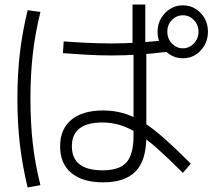

<svg xmlns="http://www.w3.org/2000/svg" viewBox="-20 -812 923 834"><path d="M241.1 -176.7Q241.1 -251.1 290 -291.7Q338.9 -332.2 427.8 -332.2Q472.2 -332.2 512.8 -321.1Q553.3 -310 596.1 -284.4Q638.9 -258.9 690.6 -213.3Q742.2 -167.8 808.9 -101.1L774.4 -61.1Q710 -125.6 662.2 -167.8Q614.4 -210 575 -234.4Q535.6 -258.9 499.4 -269.4Q463.3 -280 425.6 -280Q292.2 -280 292.2 -176.7Q292.2 -72.2 425.6 -72.2Q498.9 -72.2 529.4 -106.7Q560 -141.1 560 -221.1V-603.3H555.6V-792.2H611.1V-603.3H615.6V-218.9Q615.6 -115.6 569.4 -67.8Q523.3 -20 427.8 -20Q338.9 -20 290 -60.6Q241.1 -101.1 241.1 -176.7ZM664.4 -673.3Q664.4 -706.7 679.4 -732.2Q694.4 -757.8 718.9 -773.3Q743.3 -788.9 773.3 -788.9Q805.6 -788.9 830 -773.3Q854.4 -757.8 868.9 -732.2Q883.3 -706.7 883.3 -674.4Q883.3 -642.2 868.9 -616.1Q854.4 -590 830 -574.4Q805.6 -558.9 774.4 -558.9Q743.3 -558.9 718.9 -574.4Q694.4 -590 679.4 -616.1Q664.4 -642.2 664.4 -673.3ZM842.2 -674.4Q842.2 -704.4 822.2 -725Q802.2 -745.6 774.4 -745.6Q746.7 -745.6 726.7 -725Q706.7 -704.4 706.7 -674.4Q706.7 -644.4 726.7 -623.3Q746.7 -602.2 774.4 -602.2Q802.2 -602.2 822.2 -623.3Q842.2 -644.4 842.2 -674.4ZM253.3 -581.1 256.7 -632.2Q297.8 -628.9 355 -626.1Q412.2 -623.3 464.4 -623.3Q522.2 -623.3 582.2 -627.2Q642.2 -631.1 710 -638.9L712.2 -587.8Q643.3 -578.9 583.3 -575Q523.3 -571.1 463.3 -571.1Q411.1 -571.1 353.3 -574.4Q295.6 -577.8 253.3 -581.1ZM100 2.2Q76.7 -94.4 66.1 -186.7Q55.6 -278.9 55.6 -383.3Q55.6 -487.8 66.1 -579.4Q76.7 -671.1 100 -767.8L155.6 -760Q132.2 -665.6 122.2 -575Q112.2 -484.4 112.2 -383.3Q112.2 -281.1 122.2 -190.6Q132.2 -100 155.6 -7.8Z"/></svg>

Font: Paperlogy 3 Light
Style: Regular
Weight: 300
Designer: redesigned by Lee Juim, glyphs from Gmarket Sans & Montserrat
Foundry: PT&
Version: Version 1.001